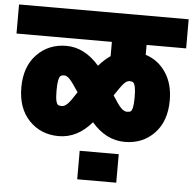

<svg xmlns="http://www.w3.org/2000/svg" viewBox="-99 -702 953 947"><g transform="rotate(5 377.0 -228.0)"><path d="M-43 -645H796.9V-501H601.1V-452.1Q663.6 -432.1 701.2 -376.2Q738.8 -320.3 738.8 -238.8Q738.8 -134.8 681.2 -75Q623.5 -15.1 535.2 -15.1Q441.9 -15.1 371.1 -98.1Q300.3 -15.1 208 -15.1Q119.6 -15.1 61.8 -75Q3.9 -134.8 3.9 -238.8Q3.9 -341.8 62 -401.9Q120.1 -461.9 208 -461.9Q297.9 -461.9 371.1 -377.9Q402.8 -413.1 429.2 -430.2V-501H-43ZM460.9 -238.8Q487.8 -195.8 503.2 -179.9Q518.6 -164.1 533.2 -164.1Q545.4 -164.1 551.5 -168.2Q557.6 -172.4 561.3 -188.7Q564.9 -205.1 564.9 -238.8Q564.9 -272 561.3 -289.1Q557.6 -306.2 551.5 -311Q545.4 -315.9 533.2 -315.9Q519.5 -315.9 505.1 -300.3Q490.7 -284.7 460.9 -238.8ZM282.2 -238.8Q252.9 -283.7 238 -299.8Q223.1 -315.9 210 -315.9Q197.8 -315.9 191.7 -311Q185.5 -306.2 181.9 -289.1Q178.2 -272 178.2 -238.8Q178.2 -205.1 181.9 -188.7Q185.5 -172.4 191.7 -168.2Q197.8 -164.1 210 -164.1Q224.6 -164.1 240 -179.9Q255.4 -195.8 282.2 -238.8ZM511.2 189H317.9V47.9H511.2Z"/></g></svg>

Font: LT Superior Black
Style: Regular
Weight: 900
Designer: Daniel Lyons
Foundry: LyonsType
Version: Version 2.005